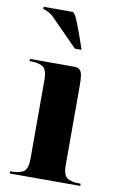

<svg xmlns="http://www.w3.org/2000/svg" viewBox="-85 -790 522 838"><g transform="rotate(10 176.0 -371.0)"><path d="M234.4 -585.9H205.1L88.4 -704.1Q75.7 -717.3 59.1 -725.1Q43.9 -732.4 39.1 -732.4V-742.2H166Q170.9 -742.2 176.8 -734.4Q188.5 -719.7 224.6 -615.2ZM19.5 -507.8H214.8Q225.6 -507.8 230.5 -506.3Q235.4 -504.9 242.2 -498Q249 -491.2 251.5 -474.6Q253.9 -458 253.9 -429.7V-78.1Q253.9 -53.7 259.8 -38.6Q265.6 -23.4 279.3 -18.1Q293 -12.7 302.7 -11.2Q312.5 -9.8 332 -9.8V0H19.5V-9.8Q39.1 -9.8 48.8 -11.2Q58.6 -12.7 72.3 -18.1Q85.9 -23.4 91.8 -38.6Q97.7 -53.7 97.7 -78.1V-429.7Q97.7 -454.1 91.8 -469.2Q85.9 -484.4 72.3 -489.7Q58.6 -495.1 48.8 -496.6Q39.1 -498 19.5 -498Z"/></g></svg>

Font: spinweradBold
Style: Regular
Weight: 700
Width: 7
Version: Version 0.3 ; ttfautohint (v1.2) -l 8 -r 50 -G 200 -x 14 -D 